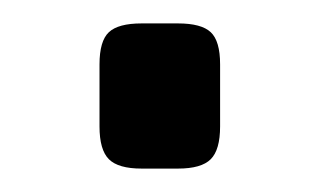

<svg xmlns="http://www.w3.org/2000/svg" viewBox="-20 -144 273 164"><path d="M101 -124H132Q152 -124 160 -116.5Q168 -109 168 -89V-36Q168 -16 160 -8Q152 0 132 0H101Q81 0 73 -8Q65 -16 65 -36V-89Q65 -109 73 -116.5Q81 -124 101 -124Z"/></svg>

Font: Exo 2.0 Medium
Style: Regular
Weight: 500
Designer: Natanael Gama
Version: Version 1.001;PS 001.001;hotconv 1.0.70;makeotf.lib2.5.58329